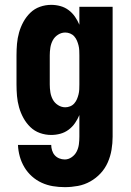

<svg xmlns="http://www.w3.org/2000/svg" viewBox="-20 -548 540 791"><path d="M247 223Q222 223 198 219Q174 215 152 205Q130 195 111.5 178.5Q93 162 80.5 141Q68 120 61.5 96.5Q55 73 54 49H191Q191 60 194.5 71.5Q198 83 205.5 91.5Q213 100 224 104.5Q235 109 247 109Q262 109 275.5 99.5Q289 90 296 76Q303 62 305 46.5Q307 31 307 15V-74Q300 -57 289 -41Q278 -25 262.5 -13.5Q247 -2 228.5 3Q210 8 191 8Q167 8 144.5 0Q122 -8 105 -24.5Q88 -41 76.5 -62Q65 -83 58.5 -106Q52 -129 50 -152.5Q48 -176 48 -200V-320Q48 -344 50 -367.5Q52 -391 58.5 -414Q65 -437 76.5 -458Q88 -479 105 -495.5Q122 -512 144.5 -520Q167 -528 191 -528Q210 -528 228.5 -523Q247 -518 262.5 -506.5Q278 -495 289 -479Q300 -463 307 -446V-520H444V15Q444 42 439.5 69Q435 96 424 121Q413 146 394.5 166Q376 186 352 199.5Q328 213 301 218Q274 223 247 223ZM249 -106Q259 -106 269 -110Q279 -114 286 -122Q293 -130 297 -139.5Q301 -149 303.5 -159Q306 -169 306.5 -179.5Q307 -190 307 -200V-320Q307 -330 306.5 -340.5Q306 -351 303.5 -361Q301 -371 297 -380.5Q293 -390 286 -398Q279 -406 269 -410Q259 -414 249 -414Q233 -414 219 -405Q205 -396 197.5 -382Q190 -368 187.5 -352Q185 -336 185 -320V-200Q185 -184 187.5 -168Q190 -152 197.5 -138Q205 -124 219 -115Q233 -106 249 -106Z"/></svg>

Font: Iosevka Curly Heavy
Style: Regular
Weight: 900
Monospace: yes
Designer: Belleve Invis
Foundry: Belleve Invis
Version: Version 22.1.2; ttfautohint (v1.8.4)